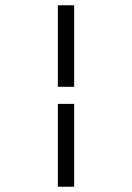

<svg xmlns="http://www.w3.org/2000/svg" viewBox="-20 -664 502 730"><path d="M200 -644H262V-334H200ZM200 -269H262V46H200Z"/></svg>

Font: Bigshot One
Style: Regular
Weight: 400
Designer: Gesine Todt
Foundry: Gesine Todt
Version: Version 1.001